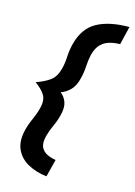

<svg xmlns="http://www.w3.org/2000/svg" viewBox="-121 -735 650 927"><g transform="rotate(15 204.0 -271.0)"><path d="M206.9 129.2Q152.8 122.9 112.2 100.3Q71.5 77.8 53.5 37.8Q35.4 -2.1 49.3 -59Q56.9 -90.3 70.8 -120.5Q84.7 -150.7 91.7 -178.5Q103.5 -222.9 87.5 -247.9Q71.5 -272.9 38.9 -296.5Q79.9 -310.4 107.3 -330.2Q134.7 -350 145.8 -394.4Q152.8 -422.9 154.2 -454.2Q155.6 -485.4 163.2 -517.4Q184 -602.1 245.5 -636.5Q306.9 -670.8 407.6 -670.8L385.4 -579.2Q360.4 -579.2 335.8 -572.9Q311.1 -566.7 291.7 -548.3Q272.2 -529.9 262.5 -493.1Q256.2 -465.3 254.5 -433Q252.8 -400.7 245.1 -371.5Q236.1 -332.6 215.3 -311.1Q194.4 -289.6 168.1 -280.6Q188.2 -265.3 197.6 -240.3Q206.9 -215.3 197.2 -175.7Q190.3 -146.5 176 -115.6Q161.8 -84.7 154.9 -57.6Q145.8 -20.8 155.9 -0.7Q166 19.4 186.5 28.8Q206.9 38.2 229.2 41.7Z"/></g></svg>

Font: Afacad
Style: Italic
Weight: 400
Italic angle: -14°
Designer: Kristian Moeller
Foundry: Dicotype
Version: Version 1.000